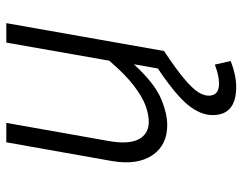

<svg xmlns="http://www.w3.org/2000/svg" viewBox="-98 -428 750 593"><g transform="rotate(-90 276.5 -132.0)"><path d="M384 206Q341 223 304 223Q217 223 217 150Q217 113 248 74.5Q279 36 361 -19L374 -93Q316 -30 269.5 -10Q223 10 186 10Q124 10 93 -36Q62 -82 75 -160L133 -487H193L137 -171Q126 -109 142.5 -78Q159 -47 196 -47Q218 -47 245 -56.5Q272 -66 307 -92.5Q342 -119 385 -169L441 -487H501L415 0Q358 38 328.5 63Q299 88 288 105.5Q277 123 277 138Q277 170 314 170Q339 170 373 157Z"/></g></svg>

Font: Inria Sans Light
Style: Italic
Weight: 300
Italic angle: -10°
Designer: Black Foundry Team
Foundry: Black Foundry
Version: Version 1.2; ttfautohint (v1.8.3)